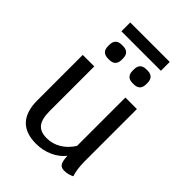

<svg xmlns="http://www.w3.org/2000/svg" viewBox="-253 -996 1121 1121"><g transform="rotate(45 308.0 -435.0)"><path d="M545 -10Q517 5 483 5Q459 5 448.5 -11Q438 -27 436 -70Q407 -33 359.5 -11.5Q312 10 256 10Q170 10 126.5 -36.5Q83 -83 83 -175V-550H178V-182Q178 -116 201.5 -86.5Q225 -57 278 -57Q325 -57 366 -81.5Q407 -106 435 -151V-550H530V-120Q530 -55 545 -10ZM151 -691V-701Q151 -753 203 -753H212Q264 -753 264 -701V-691Q264 -639 212 -639H203Q151 -639 151 -691ZM354 -691V-701Q354 -753 405 -753H415Q466 -753 466 -701V-691Q466 -639 415 -639H405Q354 -639 354 -691ZM145 -880H471V-807H145Z"/></g></svg>

Font: Krub Medium
Style: Regular
Weight: 500
Designer: Ekaluck Peanpanawate
Foundry: Cadson Demak Co.,Ltd.
Version: Version 1.000; ttfautohint (v1.6)